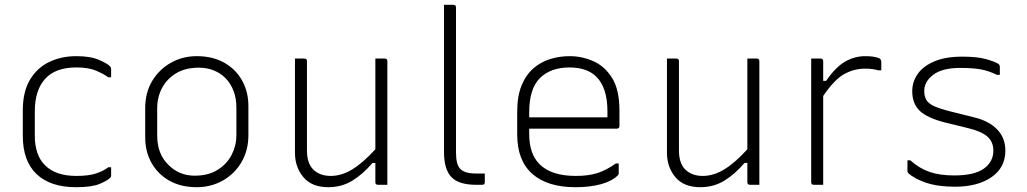

<svg xmlns="http://www.w3.org/2000/svg" viewBox="-20 -770 4280 800"><path d="M298 -536Q357 -536 392.5 -520.5Q428 -505 438 -494Q443 -489 443 -481V-448H431Q412 -462 380.5 -475.5Q349 -489 298 -489Q211 -489 168 -441.5Q125 -394 125 -305V-205Q125 -124 167 -82Q211 -37 298 -37Q350 -37 381 -47.5Q412 -58 431 -73H443V-38Q443 -33 440 -30Q427 -17 394.5 -3.5Q362 10 297 10Q190 10 132.5 -44.5Q75 -99 75 -204V-310Q75 -388 105 -438Q135 -488 185.5 -512Q236 -536 298 -536Z M800 -536Q866 -536 914 -509Q962 -482 988.5 -435Q1015 -388 1015 -328V-207Q1015 -143 986 -94Q957 -45 908 -17.5Q859 10 800 10Q734 10 686 -17Q638 -44 611.5 -91Q585 -138 585 -198V-319Q585 -384 614 -432.5Q643 -481 692 -508.5Q741 -536 800 -536ZM809 -488Q752 -488 713.5 -464.5Q675 -441 655 -403Q635 -365 635 -319V-205Q635 -128 682 -83Q702 -62 730 -50Q758 -38 791 -38Q848 -38 887 -62.5Q926 -87 945.5 -125.5Q965 -164 965 -207V-321Q965 -360 953 -391.5Q941 -423 919 -445Q899 -465 871 -476.5Q843 -488 809 -488Z M1248 -526Q1259 -526 1259 -515V-143Q1259 -89 1286 -63Q1313 -37 1358 -37Q1403 -37 1447.5 -64Q1492 -91 1544 -148V-526H1583Q1594 -526 1594 -515V0H1555Q1544 0 1544 -11V-91H1532Q1493 -45 1448.5 -17.5Q1404 10 1348 10Q1279 10 1244 -32Q1209 -74 1209 -133V-526Z M2000 -11Q2000 0 1989 0H1964Q1892 0 1861 -32Q1830 -64 1830 -137V-750H1869Q1880 -750 1880 -739V-134Q1880 -84 1898 -66Q1916 -47 1964 -47H2000Z M2353 -536Q2405 -536 2452.5 -515Q2500 -494 2530.5 -445Q2561 -396 2561 -310V-245Q2561 -234 2550 -234H2185V-212Q2185 -129 2228 -86Q2277 -37 2379 -37Q2432 -37 2469.5 -49Q2507 -61 2546 -89H2558V-48Q2558 -43 2555 -40Q2530 -15 2484 -2.5Q2438 10 2378 10Q2261 10 2198 -45.5Q2135 -101 2135 -210V-304Q2135 -370 2153.5 -414.5Q2172 -459 2203.5 -486Q2235 -513 2274 -524.5Q2313 -536 2353 -536ZM2353 -489Q2275 -489 2230 -445Q2185 -401 2185 -301V-281H2511V-306Q2511 -404 2465 -450Q2445 -470 2416.5 -479.5Q2388 -489 2353 -489Z M2798 -526Q2809 -526 2809 -515V-143Q2809 -89 2836 -63Q2863 -37 2908 -37Q2953 -37 2997.5 -64Q3042 -91 3094 -148V-526H3133Q3144 -526 3144 -515V0H3105Q3094 0 3094 -11V-91H3082Q3043 -45 2998.5 -17.5Q2954 10 2898 10Q2829 10 2794 -32Q2759 -74 2759 -133V-526Z M3410 0H3371Q3360 0 3360 -11V-526H3399Q3410 -526 3410 -515V-433H3422Q3463 -492 3502.5 -514Q3542 -536 3585 -536Q3604 -536 3617.5 -534Q3631 -532 3642 -528Q3652 -524 3652 -511V-477H3640Q3629 -480 3616 -482Q3603 -484 3585 -484Q3538 -484 3497 -461Q3456 -438 3410 -370Z M3956 -39Q4040 -39 4079.5 -67.5Q4119 -96 4119 -142Q4119 -179 4094 -201Q4069 -223 4014 -236L3920 -259Q3844 -278 3812.5 -308Q3781 -338 3781 -390Q3781 -429 3803.5 -461.5Q3826 -494 3872.5 -514Q3919 -534 3990 -534Q4051 -534 4087 -524Q4123 -514 4138 -505Q4146 -500 4146 -492V-458H4134Q4100 -475 4066.5 -481Q4033 -487 3981 -487Q3906 -487 3868.5 -458.5Q3831 -430 3831 -391Q3831 -369 3839.5 -354Q3848 -339 3871.5 -328Q3895 -317 3939 -306L4043 -280Q4102 -265 4135.5 -230Q4169 -195 4169 -142Q4169 -72 4111.5 -32Q4054 8 3959 8Q3888 8 3839 -8.5Q3790 -25 3764 -49Q3761 -52 3761 -57V-102H3773Q3811 -68 3853.5 -53.5Q3896 -39 3956 -39Z"/></svg>

Font: Recursive Sn Lnr St Lt
Style: Regular
Weight: 300
Version: Version 1.079;hotconv 1.0.112;makeotfexe 2.5.65598; ttfautoh